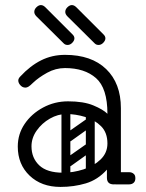

<svg xmlns="http://www.w3.org/2000/svg" viewBox="-20 -726 573 756"><path d="M403 -24Q403 -29 406 -34Q409 -39 413 -43Q415 -45 420.5 -46.5Q426 -48 437 -48H488Q500 -48 507 -41Q513 -36 513 -24Q513 -13 507 -7Q500 0 488 0H437Q416 0 412 -7Q405 -11 403 -24ZM218 10Q143 10 96.5 -34.5Q50 -79 50 -149Q50 -198 77 -238Q104 -278 149.5 -302.5Q195 -327 248 -327Q309 -327 347.5 -311Q386 -295 403 -278Q403 -379 358 -418.5Q313 -458 236 -458Q199 -458 165.5 -439.5Q132 -421 110 -400Q99 -389 92.5 -385Q86 -381 80 -381Q67 -381 58 -393Q52 -401 52 -409Q52 -417 60 -425Q99 -467 142 -488.5Q185 -510 236 -510Q340 -510 398 -454Q456 -398 456 -300V-26Q456 0 428 0Q401 0 401 -26V-58Q365 -18 318 -4Q271 10 218 10ZM228 -46Q268 -46 308.5 -59Q349 -72 376 -98Q403 -124 403 -161Q403 -204 378 -229Q353 -254 315.5 -265.5Q278 -277 241 -277Q208 -277 176.5 -259Q145 -241 124.5 -212Q104 -183 104 -150Q104 -104 134.5 -75Q165 -46 228 -46ZM235 -78Q225 -93 239 -102L316 -156Q331 -166 340 -152Q351 -137 337 -128L260 -73Q254 -69 247 -70Q240 -71 235 -78ZM235 -176Q225 -191 239 -200L316 -254Q331 -264 340 -250Q351 -235 337 -226L260 -171Q254 -167 247 -168Q240 -169 235 -176ZM335 -17Q318 -17 318 -34V-287Q318 -304 335 -304Q353 -304 353 -288V-35Q353 -17 335 -17ZM239 -17Q222 -17 222 -34V-287Q222 -304 239 -304Q257 -304 257 -288V-35Q257 -17 239 -17ZM231 -555 124 -661Q115 -670 115 -679Q115 -689 123 -697Q132 -706 141 -706Q150 -706 159 -697L266 -590Q273 -583 273 -575Q273 -566 264 -557Q256 -549 246 -549Q237 -549 231 -555ZM353 -555 246 -661Q237 -670 237 -679Q237 -689 245 -697Q254 -706 263 -706Q272 -706 281 -697L388 -590Q395 -583 395 -575Q395 -566 386 -557Q378 -549 368 -549Q359 -549 353 -555Z"/></svg>

Font: Agu Display
Style: Regular
Weight: 400
Designer: Oluwaseun Badejo
Version: Version 1.103